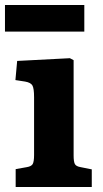

<svg xmlns="http://www.w3.org/2000/svg" viewBox="-28 -752 413 772"><path d="M35 0V-72L80 -80Q98 -83 103.5 -92.5Q109 -102 109 -129V-361Q109 -396 102.5 -408Q96 -420 73 -424L34 -430L41 -507L253 -518L268 -510V-127Q268 -102 273 -92.5Q278 -83 296 -80L341 -71V0ZM-8 -625V-732H311V-625Z"/></svg>

Font: Literata 12pt
Style: Bold
Weight: 700
Designer: Latin by Veronika Burian and Jose Scaglione. Greek by Irene Vlachou. Cyrillic by Vera Evstafieva.
Foundry: TypeTogether
Version: Version 3.002